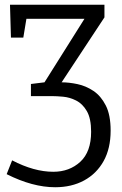

<svg xmlns="http://www.w3.org/2000/svg" viewBox="-20 -548 513 807"><path d="M212 239Q117 239 8 184L31 126Q123 174 204 174Q272 174 317.5 132Q363 90 363 6Q363 -50 345 -81Q327 -112 300 -125.5Q273 -139 245.5 -141.5Q218 -144 199 -144H110V-195L167 -202L335 -469H91L78 -390H26L22 -528H419V-475L239 -202Q270 -202 305.5 -194.5Q341 -187 372.5 -166Q404 -145 424.5 -105Q445 -65 445 1Q445 76 415.5 129Q386 182 333.5 210.5Q281 239 212 239Z"/></svg>

Font: Bitter
Style: Regular
Weight: 400
Designer: Sol Matas, and Bitter project Authors
Foundry: Sol Matas
Version: Version 2.001